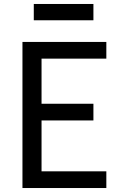

<svg xmlns="http://www.w3.org/2000/svg" viewBox="-20 -946 640 966"><path d="M93 0V-735H515V-651H189V-424H450V-340H189V-84H515V0ZM150 -844V-926H450V-844Z"/></svg>

Font: Iosevka Custom Medium Extended
Style: Regular
Weight: 500
Width: 7
Monospace: yes
Designer: Belleve Invis
Foundry: Belleve Invis
Version: Version 11.2.4; ttfautohint (v1.8.4)